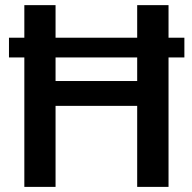

<svg xmlns="http://www.w3.org/2000/svg" viewBox="-20 -731 751 751"><path d="M75.2 -710.9V-583.5H15.1V-506.3H75.2V0H197.3V-316.9H516.6V0H639.2V-506.3H701.2V-583.5H639.2V-710.9H516.6V-583.5H197.3V-710.9ZM197.3 -506.3H516.6V-414.1H197.3Z"/></svg>

Font: Vazirmatn Medium
Style: Regular
Weight: 500
Designer: Saber Rastikerdar
Foundry: Saber Rastikerdar
Version: Version 33.003